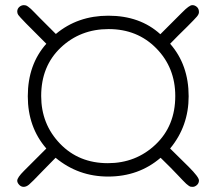

<svg xmlns="http://www.w3.org/2000/svg" viewBox="-20 -677 844 746"><path d="M47 25Q47 13 73 -13L151 -91L160 -100Q88 -183 88 -303Q88 -426 160 -507Q57 -609 51 -619Q47 -625 47 -632Q47 -643 55 -650Q63 -657 73 -657Q77 -657 80.5 -656Q84 -655 89.5 -651Q95 -647 100 -642.5Q105 -638 114.5 -628Q124 -618 134 -608Q144 -598 161.5 -580.5Q179 -563 197 -545Q282 -616 401 -616Q524 -616 603 -544Q620 -561 638 -579Q656 -597 665.5 -606.5Q675 -616 685.5 -626.5Q696 -637 701 -641.5Q706 -646 711.5 -650Q717 -654 720.5 -655.5Q724 -657 728 -657Q737 -657 745 -650Q753 -643 753 -630Q753 -622 745 -612.5Q737 -603 708 -574Q670 -537 641 -507Q713 -425 713 -303Q713 -187 641 -100L713 -29Q753 11 753 24Q753 35 745 42Q737 49 729 49Q724 49 721 48.5Q718 48 713 44.5Q708 41 703.5 37Q699 33 689.5 23Q680 13 670.5 3Q661 -7 642.5 -26Q624 -45 604 -64Q519 9 400 9Q284 9 196 -64L145 -12Q103 32 92.5 40.5Q82 49 72 49Q62 49 54.5 41Q47 33 47 25ZM140 -304Q140 -195 213 -119Q286 -43 399 -43Q508 -43 584.5 -115.5Q661 -188 661 -304Q661 -414 587.5 -489Q514 -564 402 -564Q292 -564 216 -492Q140 -420 140 -304Z"/></svg>

Font: Coval
Style: Light
Weight: 300
Foundry: Context Ltd
Version: Version 001.000